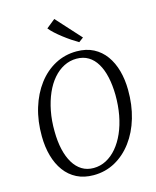

<svg xmlns="http://www.w3.org/2000/svg" viewBox="-141 -1075 959 1180"><g transform="rotate(-15 338.5 -485.0)"><path d="M306.5 10Q246 10 200 -13.2Q154 -36.5 123 -78.8Q92 -121 76 -178Q60 -235 59.5 -302.5Q58.5 -399.5 83.5 -481.5Q108.5 -563.5 154.5 -624.5Q200.5 -685.5 263.2 -719Q326 -752.5 400 -752.5Q461.5 -752.5 507.2 -728.8Q553 -705 583.5 -662.8Q614 -620.5 629.5 -564.2Q645 -508 645.5 -442.5Q646.5 -346.5 622.2 -264.2Q598 -182 552.2 -120.5Q506.5 -59 444 -24.5Q381.5 10 306.5 10ZM317.5 -32.5Q360 -32.5 397.8 -52.2Q435.5 -72 466 -108Q496.5 -144 518.5 -193.8Q540.5 -243.5 551.8 -304Q563 -364.5 562.5 -432.5Q561.5 -495.5 550.2 -546.2Q539 -597 517.2 -633.5Q495.5 -670 463.2 -689.5Q431 -709 388 -709Q345.5 -709 307.8 -689.8Q270 -670.5 239.5 -635.2Q209 -600 187.2 -550.5Q165.5 -501 153.8 -440.8Q142 -380.5 143 -311.5Q143.5 -248 155.2 -196.8Q167 -145.5 189.2 -108.8Q211.5 -72 243.5 -52.2Q275.5 -32.5 317.5 -32.5ZM431.5 -802.5Q411.5 -814 387.8 -830Q364 -846 340 -864.5Q316 -883 296 -901.2Q276 -919.5 264 -935L320 -980L461 -824.5Z"/></g></svg>

Font: Merriweather 48pt Light
Style: Italic
Weight: 300
Italic angle: -7.8°
Version: Version 2.101